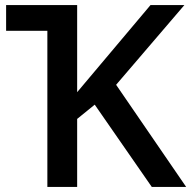

<svg xmlns="http://www.w3.org/2000/svg" viewBox="-20 -734 751 754"><path d="M166 -613V0H283V-267L352 -323L576 0H711L436 -401L704 -714H571L283 -372V-714H4V-613Z"/></svg>

Font: OpenSansMMV
Style: Semibold
Weight: 600
Designer: Steve Matteson
Foundry: Ascender Corporation
Version: Version 6.000